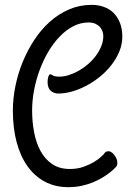

<svg xmlns="http://www.w3.org/2000/svg" viewBox="-20 -733 528 794"><path d="M226.1 -416Q244.6 -416 265.1 -422.6Q285.6 -429.2 305.9 -440.7Q326.2 -452.1 344.5 -468Q362.8 -483.9 376.7 -502.7Q390.6 -521.5 398.9 -542.2Q407.2 -563 407.2 -584Q407.2 -592.8 404.1 -602.5Q400.9 -612.3 393.8 -620.6Q386.7 -628.9 375 -634.5Q363.3 -640.1 346.2 -640.1Q313 -640.1 283 -624.5Q252.9 -608.9 227.1 -582Q201.2 -555.2 179.9 -519.3Q158.7 -483.4 143.8 -442.9Q128.9 -402.3 120.8 -359.4Q112.8 -316.4 112.8 -275.9Q112.8 -229.5 121.1 -185.8Q129.4 -142.1 147.7 -108.4Q166 -74.7 195.8 -54.4Q225.6 -34.2 269 -34.2Q300.8 -34.2 326.2 -43.5Q351.6 -52.7 369.6 -63.7Q387.7 -74.7 397.5 -84.2Q407.2 -93.8 408.2 -94.2Q414.6 -105 422.6 -106.9Q430.7 -108.9 438.2 -105Q445.8 -101.1 452.1 -93Q458.5 -85 462.2 -75.7Q465.8 -66.4 465.3 -57.1Q464.8 -47.9 459 -42Q458 -41 451.7 -34.7Q445.3 -28.3 433.6 -19Q421.9 -9.8 404.8 0.7Q387.7 11.2 366.2 20.3Q344.7 29.3 318.6 35.2Q292.5 41 262.2 41Q208.5 41 166 18.6Q123.5 -3.9 94 -45.2Q64.5 -86.4 48.8 -145Q33.2 -203.6 33.2 -275.9Q33.2 -324.7 43.5 -376Q53.7 -427.2 73.5 -475.8Q93.3 -524.4 121.6 -567.6Q149.9 -610.8 186 -643.1Q222.2 -675.3 265.6 -694.1Q309.1 -712.9 358.9 -712.9Q385.7 -712.9 409.2 -704.6Q432.6 -696.3 449.5 -679.7Q466.3 -663.1 476.1 -638.4Q485.8 -613.8 485.8 -581.1Q485.8 -550.3 473.9 -521Q461.9 -491.7 441.9 -465.6Q421.9 -439.5 395.3 -417.5Q368.7 -395.5 339.1 -379.6Q309.6 -363.8 279.3 -355Q249 -346.2 221.2 -346.2Q202.6 -346.2 189.7 -357.7Q176.8 -369.1 176.8 -394Q176.8 -399.4 177.5 -405Q178.2 -410.6 179.7 -415.3Q181.2 -419.9 183.3 -422.9Q185.5 -425.8 188 -425.8Q190.4 -425.8 192.6 -424.3Q194.8 -422.9 198.5 -420.9Q202.1 -418.9 208.5 -417.5Q214.8 -416 226.1 -416Z"/></svg>

Font: Grand Hotel
Style: Regular
Weight: 400
Designer: Brian J. Bonislawsky & Jim Lyles for Astigmatic (AOETI)
Foundry: Astigmatic (AOETI)
Version: Version 001.000